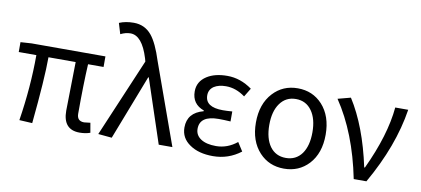

<svg xmlns="http://www.w3.org/2000/svg" viewBox="-73 -1069 2944 1342"><g transform="rotate(10 1398.5 -398.0)"><path d="M423 -122 429 -468H236Q236 -317 204 5L112 0Q150 -242 150 -468H25V-538L103 -543H627V-468H517Q509 -326 509 -116Q509 -63 560 -63Q569 -63 604 -68L616 1Q583 13 541 13Q423 13 423 -122Z M672 0 908 -556 902 -578Q855 -732 772 -732Q738 -732 702 -714L679 -790Q724 -809 782 -809Q860 -809 909 -750Q953 -697 992 -574L1198 0H1101L951 -451H947L769 9Z M1322 -31Q1257 -75 1257 -150Q1257 -255 1370 -285V-290Q1284 -321 1284 -411Q1284 -481 1346 -521Q1402 -557 1491 -557Q1584 -557 1667 -497L1630 -436Q1565 -484 1494 -484Q1442 -484 1409 -463Q1375 -440 1375 -399Q1375 -315 1500 -315Q1528 -315 1567 -318V-247Q1521 -250 1483 -250Q1349 -250 1349 -157Q1349 -112 1388 -86Q1427 -60 1496 -60Q1577 -60 1645 -115L1684 -54Q1597 13 1487 13Q1385 13 1322 -31Z M1816 -61Q1743 -140 1743 -271Q1743 -403 1816 -482Q1885 -557 1991 -557Q2097 -557 2166 -482Q2238 -403 2238 -271Q2238 -139 2166 -61Q2097 13 1991 13Q1885 13 1816 -61ZM2104 -119Q2144 -175 2144 -271Q2144 -367 2104 -423Q2063 -481 1991 -481Q1919 -481 1878 -423Q1838 -367 1838 -271Q1838 -175 1878 -119Q1919 -63 1991 -63Q2063 -63 2104 -119Z M2485 0Q2421 -318 2276 -533L2367 -557Q2483 -375 2543 -93H2548Q2666 -344 2684 -543H2776Q2735 -279 2575 0Z"/></g></svg>

Font: Source Han Sans K Regular
Style: Regular
Weight: 400
Designer: Ryoko NISHIZUKA  (kana & ideographs); Paul D. Hunt (Latin, Greek & Cyrillic); Wenlong ZHANG  (bopomofo); Sandoll Communi
Foundry: Adobe Systems Incorporated
Version: Version 1.00 July 18, 2014, initial release